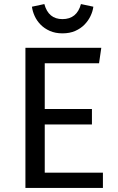

<svg xmlns="http://www.w3.org/2000/svg" viewBox="-20 -924 580 944"><path d="M200 -613V-388H432V-312H200V-75H486V0H105V-689H478L467 -613ZM287 -760Q252 -760 225 -772Q198 -784 179.5 -803Q161 -822 150.5 -845Q140 -868 137 -891L198 -904Q218 -830 287 -830Q358 -830 378 -904L439 -891Q436 -868 425 -845Q414 -822 395.5 -803Q377 -784 350 -772Q323 -760 287 -760Z"/></svg>

Font: Feura Sans
Style: Regular
Weight: 400
Designer: Carrois Corporate & Edenspiekermann
Foundry: Carrois Corporate GbR & Edenspiekermann AG
Version: Version 1.001